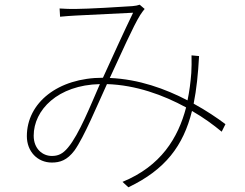

<svg xmlns="http://www.w3.org/2000/svg" viewBox="-20 -746 1040 815"><path d="M825 -508 793 -511C794 -485 793 -457 792 -436C789 -397 784 -358 776 -320C682 -369 569 -410 446 -415C493 -516 546 -636 575 -682C583 -694 588 -701 594 -708L573 -726C564 -723 555 -721 542 -720C504 -717 348 -708 300 -708C280 -708 257 -708 233 -710L235 -675C257 -677 279 -679 302 -680C348 -682 505 -690 545 -692C507 -614 460 -510 417 -416C225 -416 94 -309 94 -168C94 -103 139 -56 200 -56C235 -56 265 -66 296 -107C337 -164 394 -302 434 -389C557 -385 673 -343 770 -290C736 -160 663 -41 500 26L525 49C682 -26 758 -127 795 -275C844 -247 886 -216 921 -187L937 -219C901 -246 855 -277 802 -306C814 -366 821 -432 825 -508ZM404 -389C365 -300 316 -176 269 -120C246 -92 226 -84 200 -84C161 -84 123 -114 123 -170C123 -279 225 -385 404 -389Z"/></svg>

Font: Noto Sans JP Thin
Style: Regular
Weight: 100
Designer: Ryoko NISHIZUKA 西塚涼子 (kana, bopomofo & ideographs); Paul D. Hunt (Latin, Greek & Cyrillic); Sandoll Communications 산돌커뮤니
Foundry: Adobe
Version: Version 2.004;hotconv 1.0.118;makeotfexe 2.5.65603